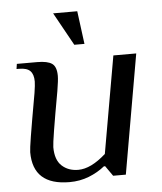

<svg xmlns="http://www.w3.org/2000/svg" viewBox="-50 -699 636 753"><g transform="rotate(-5 268.5 -322.5)"><path d="M50 -120Q50 -132 58 -182Q66 -232 87 -350Q92 -382 92 -395Q92 -423 79 -436.5Q66 -450 35 -450H25L28 -470H108Q149 -470 166.5 -457.5Q184 -445 184 -409Q184 -392 177 -350Q142 -156 142 -132Q142 -82 167.5 -58.5Q193 -35 232 -35Q282 -35 341 -88L408 -470H498L416 0H366L338 -40H333Q306 -18 270.5 -4Q235 10 194 10Q50 10 50 -120ZM259 -525 187 -655H282L299 -525Z"/></g></svg>

Font: Philosopher
Style: Italic
Weight: 400
Italic angle: -10°
Designer: Jovanny Lemonad
Foundry: Jovanny Lemonad
Version: Version 2.000